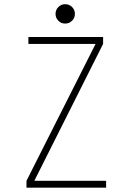

<svg xmlns="http://www.w3.org/2000/svg" viewBox="-20 -872 610 892"><path d="M315 -775.8Q302 -762.5 283 -762.5Q264 -762.5 251 -775.8Q238 -789 238 -807.5Q238 -826 251 -839.2Q264 -852.5 283 -852.5Q302 -852.5 315 -839.2Q328 -826 328 -807.5Q328 -789 315 -775.8ZM139.5 -32H473V0H103V-32L424 -668H112V-700H459V-668Z"/></svg>

Font: League Mono Narrow Thin
Style: Regular
Weight: 100
Width: 3
Designer: Tyler Finck
Foundry: The League of Moveable Type / Tyler Finck
Version: Version 2.210